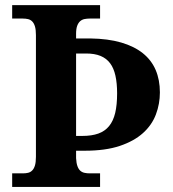

<svg xmlns="http://www.w3.org/2000/svg" viewBox="-20 -734 678 754"><path d="M278.8 -200.2H303.2Q340.3 -200.2 366.2 -209.5Q392.1 -218.8 408.4 -238.8Q424.8 -258.8 432.4 -290.5Q439.9 -322.3 439.9 -367.2Q439.9 -407.2 433.3 -436.8Q426.8 -466.3 412.4 -485.6Q397.9 -504.9 374.8 -514.4Q351.6 -523.9 317.9 -523.9H278.8ZM607.9 -371.1Q607.9 -326.2 592.3 -284.7Q576.7 -243.2 541.5 -211.4Q506.3 -179.7 450.2 -160.9Q394 -142.1 313 -142.1H278.8V-112.8Q279.8 -93.3 284.2 -81.3Q288.6 -69.3 295.7 -63.2Q302.7 -57.1 312.3 -55.2Q321.8 -53.2 332 -53.2H373V0H27.8V-53.2H69.8Q81.1 -53.2 90.3 -55.4Q99.6 -57.6 106.4 -64.5Q113.3 -71.3 117.2 -84Q121.1 -96.7 121.1 -118.2V-596.2Q121.1 -617.7 117.2 -630.4Q113.3 -643.1 106.4 -649.9Q99.6 -656.7 90.3 -658.9Q81.1 -661.1 69.8 -661.1H27.8V-713.9H373V-661.1H332Q321.8 -661.1 312 -659.2Q302.2 -657.2 294.9 -650.9Q287.6 -644.5 283.2 -632.8Q278.8 -621.1 278.8 -601.1V-583H335Q404.3 -582 455.6 -567.1Q506.8 -552.2 540.8 -525.1Q574.7 -498 591.3 -459.2Q607.9 -420.4 607.9 -371.1Z"/></svg>

Font: Sahl Naskh
Style: Bold
Weight: 700
Designer: Pascal Zoghbi
Version: Version 1.001